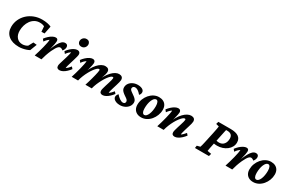

<svg xmlns="http://www.w3.org/2000/svg" viewBox="146 -1935 4833 3206"><g transform="rotate(30 2562.0 -331.5)"><path d="M329.1 8.8Q200.2 8.8 127 -51.8Q53.7 -112.3 53.7 -218.8Q53.7 -295.9 84 -361.8Q114.3 -427.7 167.5 -477.1Q220.7 -526.4 292 -554.2Q363.3 -582 445.3 -582Q498 -582 544.4 -573.2Q590.8 -564.5 621.1 -548.8L591.8 -400.4L532.2 -398.4L524.4 -499Q506.8 -508.8 484.4 -513.7Q461.9 -518.6 435.5 -518.6Q381.8 -518.6 339.4 -494.6Q296.9 -470.7 267.6 -429.7Q238.3 -388.7 223.1 -337.9Q208 -287.1 208 -233.4Q208 -153.3 249 -105.5Q290 -57.6 358.4 -57.6Q384.8 -57.6 412.1 -65.9Q439.5 -74.2 457 -86.9L505.9 -176.8L573.2 -169.9L523.4 -40Q496.1 -24.4 462.4 -13.7Q428.7 -2.9 394 2.9Q359.4 8.8 329.1 8.8Z M937.5 -329.1Q919.9 -329.1 902.3 -313Q884.8 -296.9 867.7 -268.1Q850.6 -239.3 832 -200.2Q808.6 -148.4 790.5 -94.7Q772.5 -41 762.7 0H632.8Q646.5 -42 661.1 -92.8Q675.8 -143.6 689 -194.8Q702.1 -246.1 710 -287.6Q717.8 -329.1 717.8 -350.6Q699.2 -338.9 680.2 -320.3Q661.1 -301.8 641.6 -273.4L611.3 -311.5Q635.7 -344.7 667 -373.5Q698.2 -402.3 730.5 -419.4Q762.7 -436.5 790 -436.5Q811.5 -436.5 822.8 -424.8Q834 -413.1 834 -385.7Q834 -371.1 827.6 -334Q821.3 -296.9 805.7 -239.3Q790 -181.6 759.8 -104.5H755.9Q781.2 -171.9 805.2 -231.4Q829.1 -291 854.5 -337.4Q879.9 -383.8 908.7 -410.2Q937.5 -436.5 972.7 -436.5Q998 -436.5 1011.7 -422.4Q1025.4 -408.2 1025.4 -382.8Q1025.4 -363.3 1016.6 -341.8Q1007.8 -320.3 991.2 -303.7Q980.5 -315.4 965.3 -322.3Q950.2 -329.1 937.5 -329.1Z M1111.3 7.8Q1085 7.8 1069.8 -5.4Q1054.7 -18.6 1054.7 -48.8Q1054.7 -63.5 1063 -92.8Q1071.3 -122.1 1083 -159.2Q1094.7 -196.3 1106 -233.9Q1117.2 -271.5 1125 -302.7Q1132.8 -334 1132.8 -350.6Q1114.3 -338.9 1095.2 -320.3Q1076.2 -301.8 1056.6 -273.4L1026.4 -311.5Q1050.8 -344.7 1081.5 -373.5Q1112.3 -402.3 1145.5 -419.4Q1178.7 -436.5 1208 -436.5Q1234.4 -436.5 1249 -421.9Q1263.7 -407.2 1263.7 -379.9Q1263.7 -365.2 1255.9 -335.4Q1248 -305.7 1236.8 -267.6Q1225.6 -229.5 1213.9 -191.9Q1202.1 -154.3 1193.8 -123.5Q1185.5 -92.8 1185.5 -77.1Q1205.1 -88.9 1224.1 -107.9Q1243.2 -127 1262.7 -151.4L1293 -117.2Q1268.6 -84 1237.8 -55.2Q1207 -26.4 1174.3 -9.3Q1141.6 7.8 1111.3 7.8ZM1233.4 -515.6Q1197.3 -515.6 1178.7 -536.1Q1160.2 -556.6 1160.2 -586.9Q1160.2 -608.4 1171.4 -627.9Q1182.6 -647.5 1202.1 -659.7Q1221.7 -671.9 1247.1 -671.9Q1282.2 -671.9 1300.3 -651.9Q1318.4 -631.8 1318.4 -603.5Q1318.4 -581.1 1307.6 -560.5Q1296.9 -540 1277.8 -527.8Q1258.8 -515.6 1233.4 -515.6Z M1941.4 7.8Q1915 7.8 1900.4 -5.9Q1885.7 -19.5 1885.7 -47.9Q1885.7 -63.5 1893.1 -91.8Q1900.4 -120.1 1911.1 -154.8Q1921.9 -189.5 1932.6 -223.1Q1943.4 -256.8 1950.2 -284.2Q1957 -311.5 1957 -323.2Q1957 -341.8 1941.4 -341.8Q1925.8 -341.8 1904.3 -322.8Q1882.8 -303.7 1858.4 -270Q1834 -236.3 1810.1 -192.9Q1786.1 -149.4 1765.6 -100.1Q1745.1 -50.8 1732.4 0H1610.4Q1621.1 -32.2 1632.3 -70.3Q1643.6 -108.4 1654.3 -147Q1665 -185.5 1673.3 -220.7Q1681.6 -255.9 1687 -282.7Q1692.4 -309.6 1692.4 -323.2Q1692.4 -341.8 1675.8 -341.8Q1661.1 -341.8 1639.2 -322.3Q1617.2 -302.7 1592.8 -269Q1568.4 -235.4 1544.4 -191.9Q1520.5 -148.4 1500.5 -99.1Q1480.5 -49.8 1468.8 0H1345.7Q1359.4 -42 1374 -92.8Q1388.7 -143.6 1401.4 -194.8Q1414.1 -246.1 1422.4 -287.6Q1430.7 -329.1 1430.7 -350.6Q1411.1 -338.9 1392.1 -320.3Q1373 -301.8 1353.5 -273.4L1323.2 -311.5Q1347.7 -344.7 1378.9 -373.5Q1410.2 -402.3 1442.9 -419.4Q1475.6 -436.5 1503.9 -436.5Q1527.3 -436.5 1540.5 -422.9Q1553.7 -409.2 1553.7 -383.8Q1553.7 -369.1 1547.4 -337.4Q1541 -305.7 1528.3 -257.3Q1515.6 -209 1495.1 -144.5H1487.3Q1507.8 -210.9 1537.6 -264.6Q1567.4 -318.4 1602.1 -356.9Q1636.7 -395.5 1673.8 -416Q1710.9 -436.5 1746.1 -436.5Q1782.2 -436.5 1802.7 -419.9Q1823.2 -403.3 1823.2 -368.2Q1823.2 -347.7 1814.5 -315.4Q1805.7 -283.2 1789.6 -240.7Q1773.4 -198.2 1751 -144.5H1746.1Q1773.4 -213.9 1804.7 -268.1Q1835.9 -322.3 1871.1 -359.9Q1906.2 -397.5 1941.9 -417Q1977.5 -436.5 2011.7 -436.5Q2046.9 -436.5 2067.4 -419.4Q2087.9 -402.3 2087.9 -365.2Q2087.9 -350.6 2080.6 -321.3Q2073.2 -292 2062.5 -256.8Q2051.8 -221.7 2040.5 -186Q2029.3 -150.4 2022 -121.6Q2014.6 -92.8 2014.6 -77.1Q2034.2 -88.9 2053.2 -107.9Q2072.3 -127 2091.8 -151.4L2122.1 -117.2Q2097.7 -84 2066.9 -55.2Q2036.1 -26.4 2003.4 -9.3Q1970.7 7.8 1941.4 7.8Z M2274.4 7.8Q2234.4 7.8 2203.6 -3.9Q2172.9 -15.6 2156.2 -34.7Q2139.6 -53.7 2139.6 -75.2Q2139.6 -92.8 2147.9 -109.4Q2156.2 -126 2168.9 -139.6Q2200.2 -101.6 2236.3 -77.6Q2272.5 -53.7 2298.8 -53.7Q2319.3 -53.7 2331.5 -64Q2343.8 -74.2 2343.8 -95.7Q2343.8 -112.3 2330.6 -127.9Q2317.4 -143.6 2275.4 -169.9Q2245.1 -190.4 2226.1 -208.5Q2207 -226.6 2198.7 -245.1Q2190.4 -263.7 2190.4 -285.2Q2190.4 -329.1 2215.3 -363.3Q2240.2 -397.5 2281.7 -417Q2323.2 -436.5 2374 -436.5Q2407.2 -436.5 2434.6 -428.2Q2461.9 -419.9 2479 -403.3Q2496.1 -386.7 2496.1 -361.3Q2496.1 -342.8 2489.3 -328.1Q2482.4 -313.5 2470.7 -301.8Q2437.5 -341.8 2408.7 -359.9Q2379.9 -377.9 2355.5 -377.9Q2333 -377.9 2319.3 -365.2Q2305.7 -352.5 2305.7 -334Q2305.7 -322.3 2311.5 -312Q2317.4 -301.8 2333.5 -288.6Q2349.6 -275.4 2379.9 -254.9Q2411.1 -234.4 2428.7 -216.8Q2446.3 -199.2 2454.1 -182.6Q2461.9 -166 2461.9 -146.5Q2461.9 -103.5 2436.5 -68.4Q2411.1 -33.2 2368.7 -12.7Q2326.2 7.8 2274.4 7.8Z M2684.6 7.8Q2636.7 7.8 2601.6 -11.2Q2566.4 -30.3 2547.4 -64.9Q2528.3 -99.6 2528.3 -146.5Q2528.3 -202.1 2548.3 -254.4Q2568.4 -306.6 2603.5 -347.7Q2638.7 -388.7 2684.6 -412.6Q2730.5 -436.5 2782.2 -436.5Q2830.1 -436.5 2865.7 -418Q2901.4 -399.4 2920.4 -364.7Q2939.5 -330.1 2939.5 -281.2Q2939.5 -226.6 2919.4 -174.3Q2899.4 -122.1 2864.7 -81.1Q2830.1 -40 2783.7 -16.1Q2737.3 7.8 2684.6 7.8ZM2711.9 -53.7Q2733.4 -53.7 2751 -71.8Q2768.6 -89.8 2781.7 -121.1Q2794.9 -152.3 2801.8 -192.9Q2808.6 -233.4 2808.6 -276.4Q2808.6 -324.2 2795.4 -351.6Q2782.2 -378.9 2759.8 -378.9Q2737.3 -378.9 2719.7 -360.4Q2702.1 -341.8 2689 -310.5Q2675.8 -279.3 2668.9 -239.3Q2662.1 -199.2 2662.1 -155.3Q2662.1 -106.4 2675.8 -80.1Q2689.5 -53.7 2711.9 -53.7Z M3332 7.8Q3304.7 7.8 3290 -5.9Q3275.4 -19.5 3275.4 -47.9Q3275.4 -63.5 3282.7 -91.8Q3290 -120.1 3300.8 -154.8Q3311.5 -189.5 3322.3 -223.1Q3333 -256.8 3340.3 -284.2Q3347.7 -311.5 3347.7 -323.2Q3347.7 -341.8 3331.1 -341.8Q3314.5 -341.8 3292.5 -322.8Q3270.5 -303.7 3245.1 -270Q3219.7 -236.3 3195.8 -192.9Q3171.9 -149.4 3151.9 -100.1Q3131.8 -50.8 3119.1 0H2996.1Q3009.8 -42 3024.4 -92.8Q3039.1 -143.6 3051.8 -194.8Q3064.5 -246.1 3072.8 -287.6Q3081.1 -329.1 3081.1 -350.6Q3061.5 -338.9 3042.5 -320.3Q3023.4 -301.8 3003.9 -273.4L2973.6 -311.5Q2998 -344.7 3029.3 -373.5Q3060.5 -402.3 3093.3 -419.4Q3126 -436.5 3154.3 -436.5Q3177.7 -436.5 3190.9 -422.9Q3204.1 -409.2 3204.1 -383.8Q3204.1 -370.1 3197.8 -337.9Q3191.4 -305.7 3178.7 -257.3Q3166 -209 3145.5 -144.5H3137.7Q3159.2 -211.9 3189.5 -266.1Q3219.7 -320.3 3255.9 -358.4Q3292 -396.5 3329.6 -416.5Q3367.2 -436.5 3401.4 -436.5Q3437.5 -436.5 3458 -419.4Q3478.5 -402.3 3478.5 -365.2Q3478.5 -350.6 3471.2 -321.3Q3463.9 -292 3452.6 -256.8Q3441.4 -221.7 3430.7 -186Q3419.9 -150.4 3412.6 -121.6Q3405.3 -92.8 3405.3 -77.1Q3424.8 -88.9 3443.8 -107.9Q3462.9 -127 3482.4 -151.4L3512.7 -117.2Q3488.3 -84 3457 -55.2Q3425.8 -26.4 3393.1 -9.3Q3360.4 7.8 3332 7.8Z M3722.7 0 3729.5 -47.9 3791 -63.5Q3796.9 -79.1 3803.2 -103.5Q3809.6 -127.9 3815.9 -157.2Q3822.3 -186.5 3828.1 -212.9L3860.4 -361.3Q3874 -426.8 3880.4 -461.4Q3886.7 -496.1 3887.7 -509.8L3829.1 -525.4L3842.8 -573.2H4081.1Q4181.6 -573.2 4233.9 -537.1Q4286.1 -501 4286.1 -429.7Q4286.1 -383.8 4265.1 -344.7Q4244.1 -305.7 4207 -276.9Q4169.9 -248 4122.6 -232.4Q4075.2 -216.8 4020.5 -216.8Q4000 -216.8 3980 -219.2Q3960 -221.7 3945.3 -225.6L3960 -290Q3971.7 -285.2 3988.3 -281.7Q4004.9 -278.3 4023.4 -278.3Q4082 -278.3 4115.7 -318.4Q4149.4 -358.4 4149.4 -424.8Q4149.4 -472.7 4123 -496.1Q4096.7 -519.5 4046.9 -519.5H4023.4Q4021.5 -511.7 4016.6 -491.2Q4011.7 -470.7 4005.4 -438Q3999 -405.3 3989.3 -361.3L3958 -212.9Q3945.3 -154.3 3938.5 -117.2Q3931.6 -80.1 3929.7 -63.5L4005.9 -49.8L3992.2 0Z M4616.2 -329.1Q4598.6 -329.1 4581.1 -313Q4563.5 -296.9 4546.4 -268.1Q4529.3 -239.3 4510.7 -200.2Q4487.3 -148.4 4469.2 -94.7Q4451.2 -41 4441.4 0H4311.5Q4325.2 -42 4339.8 -92.8Q4354.5 -143.6 4367.7 -194.8Q4380.9 -246.1 4388.7 -287.6Q4396.5 -329.1 4396.5 -350.6Q4377.9 -338.9 4358.9 -320.3Q4339.8 -301.8 4320.3 -273.4L4290 -311.5Q4314.5 -344.7 4345.7 -373.5Q4377 -402.3 4409.2 -419.4Q4441.4 -436.5 4468.8 -436.5Q4490.2 -436.5 4501.5 -424.8Q4512.7 -413.1 4512.7 -385.7Q4512.7 -371.1 4506.3 -334Q4500 -296.9 4484.4 -239.3Q4468.8 -181.6 4438.5 -104.5H4434.6Q4460 -171.9 4483.9 -231.4Q4507.8 -291 4533.2 -337.4Q4558.6 -383.8 4587.4 -410.2Q4616.2 -436.5 4651.4 -436.5Q4676.8 -436.5 4690.4 -422.4Q4704.1 -408.2 4704.1 -382.8Q4704.1 -363.3 4695.3 -341.8Q4686.5 -320.3 4669.9 -303.7Q4659.2 -315.4 4644 -322.3Q4628.9 -329.1 4616.2 -329.1Z M4844.7 7.8Q4796.9 7.8 4761.7 -11.2Q4726.6 -30.3 4707.5 -64.9Q4688.5 -99.6 4688.5 -146.5Q4688.5 -202.1 4708.5 -254.4Q4728.5 -306.6 4763.7 -347.7Q4798.8 -388.7 4844.7 -412.6Q4890.6 -436.5 4942.4 -436.5Q4990.2 -436.5 5025.9 -418Q5061.5 -399.4 5080.6 -364.7Q5099.6 -330.1 5099.6 -281.2Q5099.6 -226.6 5079.6 -174.3Q5059.6 -122.1 5024.9 -81.1Q4990.2 -40 4943.8 -16.1Q4897.5 7.8 4844.7 7.8ZM4872.1 -53.7Q4893.6 -53.7 4911.1 -71.8Q4928.7 -89.8 4941.9 -121.1Q4955.1 -152.3 4961.9 -192.9Q4968.8 -233.4 4968.8 -276.4Q4968.8 -324.2 4955.6 -351.6Q4942.4 -378.9 4919.9 -378.9Q4897.5 -378.9 4879.9 -360.4Q4862.3 -341.8 4849.1 -310.5Q4835.9 -279.3 4829.1 -239.3Q4822.3 -199.2 4822.3 -155.3Q4822.3 -106.4 4835.9 -80.1Q4849.6 -53.7 4872.1 -53.7Z"/></g></svg>

Font: Crimson Pro
Style: Bold Italic
Weight: 700
Italic angle: -12°
Designer: Jacques Le Bailly
Foundry: Baron von Fonthausen
Version: Version 1.003